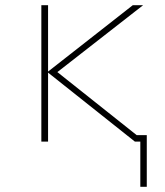

<svg xmlns="http://www.w3.org/2000/svg" viewBox="-20 -548 640 743"><path d="M548 -25V175H523V0H502L166 -267V0H140V-528H166V-271L494 -528H534L202 -269L509 -25Z"/></svg>

Font: Noto Sans Mono UI Thin
Style: Regular
Weight: 250
Monospace: yes
Designer: Monotype Design team
Foundry: Monotype Imaging Inc.
Version: Version 1.000